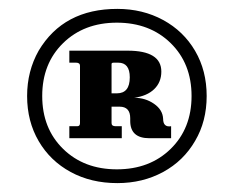

<svg xmlns="http://www.w3.org/2000/svg" viewBox="-20 -627 527 432"><path d="M244 -215Q185 -215 139 -240Q93 -265 67 -309.5Q41 -354 41 -411Q41 -467 67 -513Q123 -607 244 -607Q301 -607 347 -582Q393 -557 419 -512.5Q445 -468 445 -411Q445 -354 419 -310Q393 -265 347 -240Q301 -215 244 -215ZM122 -292Q169 -246 243 -246Q317 -246 364 -292Q411 -338 411 -411Q411 -484 364 -530Q317 -576 243 -576Q169 -576 122 -530Q75 -484 75 -411Q75 -338 122 -292ZM136 -316V-343H154Q160 -343 160 -350V-479Q160 -486 151 -486H136V-513H267Q343 -513 343 -466Q343 -442 327 -426.5Q311 -411 282 -407Q307 -407 326.5 -393.5Q346 -380 347 -360Q347 -340 365 -343V-316H316Q273 -316 273 -355V-361Q273 -387 249 -387H231V-350Q231 -343 240 -343H254V-316ZM231 -417H243Q272 -417 272 -453Q272 -486 246 -486H236Q231 -486 231 -483Z"/></svg>

Font: UnnaBold
Style: Bold
Weight: 700
Designer: Jorge de Buen Unna
Foundry: Omnibus-Type
Version: Version 2.008;hotconv 1.0.109;makeotfexe 2.5.65596